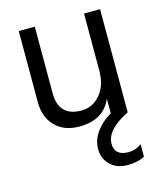

<svg xmlns="http://www.w3.org/2000/svg" viewBox="-112 -589 764 912"><g transform="rotate(-15 270.0 -132.5)"><path d="M487 223Q455 242 402.5 242Q350 242 318 211Q286 180 286 133.5Q286 87 314.5 48.5Q343 10 388 -16V-88Q348 6 229 6Q154 6 110.5 -38.5Q67 -83 67 -158V-507H146V-178Q146 -123 174 -94Q202 -65 257.5 -65Q313 -65 350.5 -109Q388 -153 388 -228V-507H467V0Q354 56 354 125Q354 154 371.5 169Q389 184 423.5 184Q458 184 487 162Z"/></g></svg>

Font: Hind Kochi
Style: Regular
Weight: 400
Designer: Dhruvi Tolia
Foundry: Indian Type Foundry
Version: Version 0.702;PS 1.0;hotconv 1.0.81;makeotf.lib2.5.63406